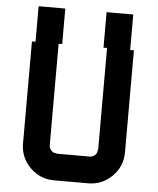

<svg xmlns="http://www.w3.org/2000/svg" viewBox="-57 -890 771 938"><g transform="rotate(5 328.5 -420.5)"><path d="M427.5 -666.7V-840.8H558.3V-666.7H576.7V-166.7Q576.7 -97.5 527.9 -48.8Q479.2 0 410 0H243.3Q174.2 0 125.4 -48.8Q76.7 -97.5 76.7 -166.7V-666.7H94.2V-840.8H225V-666.7H207.5V-166.7Q209.2 -153.3 218.3 -142.9Q227.5 -132.5 243.3 -132.5V-130.8H410Q423.3 -132.5 433.3 -141.7Q443.3 -150.8 443.3 -166.7H445V-666.7Z"/></g></svg>

Font: 0xA000-Squareish
Style: Squareish-Bold
Weight: 700
Version: Version 0.1